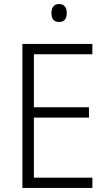

<svg xmlns="http://www.w3.org/2000/svg" viewBox="-20 -932 534 952"><path d="M438 0H91V-714H438V-663H148V-400H421V-349H148V-51H438ZM273 -912Q292 -912 301.5 -900Q311 -888 311 -868Q311 -823 273 -823Q235 -823 235 -868Q235 -888 244.5 -900Q254 -912 273 -912Z"/></svg>

Font: Noto Sans Sinhala SemiCondensed Light
Style: Regular
Weight: 300
Width: 4
Designer: Jelle Bosma - Monotype Design Team
Foundry: Monotype Imaging Inc.
Version: Version 2.006; ttfautohint (v1.8.4.7-5d5b)